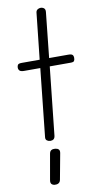

<svg xmlns="http://www.w3.org/2000/svg" viewBox="-122 -928 658 1270"><g transform="rotate(-10 207.5 -293.5)"><path d="M160.5 0Q147.5 0 137.5 -7.2Q127.5 -14.5 129 -29L177.5 -486H68Q47 -486 39 -494Q31 -502 31 -514.5Q31 -527 36.8 -534Q42.5 -541 62.5 -541H183L216.5 -852Q218 -865 227.5 -871.5Q237 -878 248 -878Q262 -878 271.2 -870Q280.5 -862 278.5 -844.5L246.5 -541H376Q396.5 -541 403.2 -534Q410 -527 410 -514.5Q410 -500.5 405.2 -493.2Q400.5 -486 381.5 -486H241L192 -28.5Q190 -13 181.8 -6.5Q173.5 0 160.5 0ZM138 291Q123.5 289.5 116.2 281Q109 272.5 112.5 254L142.5 83.5Q145.5 66.5 155.8 60.8Q166 55 181.5 56.5Q196.5 58 204.5 65.8Q212.5 73.5 209.5 90.5L177.5 263Q174.5 280 163.5 286.2Q152.5 292.5 138 291Z"/></g></svg>

Font: Edu SA Hand
Style: Regular
Weight: 400
Designer: Tina and Corey Anderson, Eben Sorkin, Mirko Velimirovic
Foundry: Google for Education
Version: Version 2.000